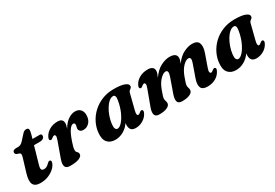

<svg xmlns="http://www.w3.org/2000/svg" viewBox="31 -1337 3023 2110"><g transform="rotate(-30 1543.0 -282.0)"><path d="M103 -384.5 76.5 -393Q55 -401.5 55 -423Q55 -437 66.8 -445.2Q78.5 -453.5 98 -453.5H127Q144.5 -453.5 158.5 -461Q172.5 -468.5 187 -483L256 -558.5Q274.5 -578.5 300 -578.5Q329.5 -578.5 329.5 -550.5Q329.5 -543 327.2 -529.8Q325 -516.5 320.5 -499.5L306.5 -450.5H397Q421.5 -450.5 421.5 -427.5Q421.5 -407 404.8 -395Q388 -383 360 -383H287L226 -170Q214 -129.5 221.2 -114.2Q228.5 -99 253.5 -99Q287 -99 320 -134.5Q335.5 -150.5 348 -150.5Q356.5 -150.5 361.8 -144.2Q367 -138 365.5 -127.5Q361.5 -97 331.8 -64.2Q302 -31.5 253 -9Q204 13.5 142.5 13.5Q74 13.5 54 -28Q34 -69.5 60 -156L111 -324.5Q120 -355 118 -367.2Q116 -379.5 103 -384.5Z M470 -341Q451.5 -350.5 470 -386.5Q492 -428.5 536.8 -454Q581.5 -479.5 638.5 -479.5Q706.5 -479.5 706.5 -420.5Q706.5 -406.5 702.2 -390Q698 -373.5 691.5 -355Q729 -421 774.5 -450.2Q820 -479.5 860 -479.5Q905.5 -479.5 929.5 -451.8Q953.5 -424 952 -379Q950 -321.5 918.2 -289Q886.5 -256.5 845.5 -256.5Q815.5 -256.5 802.2 -269.8Q789 -283 789 -299.5Q789 -312.5 793 -324.5Q797 -336.5 797 -349Q797 -372.5 776.5 -372.5Q754 -372.5 726.5 -335Q699 -297.5 668.5 -207.5Q656 -172 651 -150.5Q646 -129 646 -111.5Q646 -95 653 -87.2Q660 -79.5 667 -71.8Q674 -64 674 -48Q674 -21.5 635.8 -4Q597.5 13.5 520 13.5Q468.5 13.5 457.5 -17.5Q446.5 -48.5 466.5 -104L537.5 -302Q550.5 -337.5 546.8 -351.8Q543 -366 531.5 -366Q520 -366 501.5 -350.5Q491 -341.5 484 -339.5Q477 -337.5 470 -341Z M1438.5 -163.5Q1429 -126.5 1432.5 -112.2Q1436 -98 1446.5 -98Q1458 -98 1476.5 -114Q1487 -123 1494 -124.8Q1501 -126.5 1508 -123.5Q1526.5 -114 1508 -78Q1486 -36.5 1443.2 -11.5Q1400.5 13.5 1353 13.5Q1312.5 13.5 1295 -6.5Q1277.5 -26.5 1277.5 -62Q1277.5 -75.5 1279 -90.5Q1245.5 -41 1196.2 -13.8Q1147 13.5 1092.5 13.5Q1028 13.5 993.5 -27.5Q959 -68.5 969 -153Q975.5 -213.5 1004.8 -271.8Q1034 -330 1083.8 -376.8Q1133.5 -423.5 1201.2 -451.5Q1269 -479.5 1353 -479.5Q1445.5 -479.5 1489.5 -461Q1533.5 -442.5 1530 -416Q1528 -400.5 1519.2 -393.5Q1510.5 -386.5 1501.2 -379.5Q1492 -372.5 1487.5 -357ZM1144 -156Q1139.5 -113.5 1148.8 -97Q1158 -80.5 1174 -80.5Q1201.5 -80.5 1233.8 -117Q1266 -153.5 1293 -214.8Q1320 -276 1332 -350Q1343 -416 1308.5 -416Q1281 -416 1253.8 -392.5Q1226.5 -369 1203.5 -330.5Q1180.5 -292 1164.8 -246.2Q1149 -200.5 1144 -156Z M1893.5 -104.5 1958 -287Q1983.5 -361.5 1943.5 -361.5Q1912.5 -361.5 1873 -321.2Q1833.5 -281 1807 -209Q1792.5 -169.5 1785.2 -146.2Q1778 -123 1778 -108.5Q1778 -93 1783.2 -80.8Q1788.5 -68.5 1788.5 -52Q1788.5 -22.5 1752.2 -4.5Q1716 13.5 1651 13.5Q1604 13.5 1594 -17.5Q1584 -48.5 1604.5 -104.5L1677.5 -302Q1691 -337.5 1687 -351.8Q1683 -366 1672 -366Q1660 -366 1642 -350.5Q1631 -341.5 1624 -339.5Q1617 -337.5 1610.5 -341Q1592 -350.5 1610.5 -386.5Q1632.5 -428.5 1677.8 -454Q1723 -479.5 1782.5 -479.5Q1860 -479.5 1860 -420.5Q1860 -404.5 1853 -385Q1846 -365.5 1836 -343Q1887.5 -418.5 1947.8 -449Q2008 -479.5 2059 -479.5Q2149 -479.5 2148 -416.5Q2148 -402.5 2143 -386.5Q2138 -370.5 2130 -352Q2181 -422.5 2239 -451Q2297 -479.5 2346 -479.5Q2414 -479.5 2429.5 -435.2Q2445 -391 2420 -320L2365 -164Q2352.5 -128 2356.8 -114Q2361 -100 2371.5 -100Q2384.5 -100 2401.5 -115.5Q2413 -124.5 2420 -126.2Q2427 -128 2433 -125Q2453 -115.5 2433 -79.5Q2411.5 -37.5 2367.2 -12Q2323 13.5 2263.5 13.5Q2198 13.5 2183 -25.2Q2168 -64 2190.5 -129L2246 -287Q2274 -361.5 2231.5 -361.5Q2200.5 -361.5 2161.5 -321.2Q2122.5 -281 2096 -209Q2081 -169.5 2074 -146.2Q2067 -123 2067 -108.5Q2067 -93 2072 -80.8Q2077 -68.5 2077 -52Q2077 -22.5 2040.8 -4.5Q2004.5 13.5 1940 13.5Q1893 13.5 1883.2 -17.2Q1873.5 -48 1893.5 -104.5Z M2970.5 -163.5Q2961 -126.5 2964.5 -112.2Q2968 -98 2978.5 -98Q2990 -98 3008.5 -114Q3019 -123 3026 -124.8Q3033 -126.5 3040 -123.5Q3058.5 -114 3040 -78Q3018 -36.5 2975.2 -11.5Q2932.5 13.5 2885 13.5Q2844.5 13.5 2827 -6.5Q2809.5 -26.5 2809.5 -62Q2809.5 -75.5 2811 -90.5Q2777.5 -41 2728.2 -13.8Q2679 13.5 2624.5 13.5Q2560 13.5 2525.5 -27.5Q2491 -68.5 2501 -153Q2507.5 -213.5 2536.8 -271.8Q2566 -330 2615.8 -376.8Q2665.5 -423.5 2733.2 -451.5Q2801 -479.5 2885 -479.5Q2977.5 -479.5 3021.5 -461Q3065.5 -442.5 3062 -416Q3060 -400.5 3051.2 -393.5Q3042.5 -386.5 3033.2 -379.5Q3024 -372.5 3019.5 -357ZM2676 -156Q2671.5 -113.5 2680.8 -97Q2690 -80.5 2706 -80.5Q2733.5 -80.5 2765.8 -117Q2798 -153.5 2825 -214.8Q2852 -276 2864 -350Q2875 -416 2840.5 -416Q2813 -416 2785.8 -392.5Q2758.5 -369 2735.5 -330.5Q2712.5 -292 2696.8 -246.2Q2681 -200.5 2676 -156Z"/></g></svg>

Font: Fraunces 9pt S000
Style: Bold Italic
Weight: 700
Italic angle: -16°
Version: Version 1.000; ttfautohint (v1.8.3)